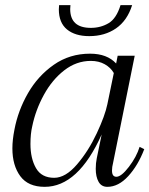

<svg xmlns="http://www.w3.org/2000/svg" viewBox="-20 -714 579 744"><path d="M208 -678 209 -694H253L252 -679Q252 -606 332 -606Q370 -606 400.5 -624Q431 -642 447 -694H492Q473 -634 429.5 -604Q386 -574 326 -574Q271 -574 239.5 -600Q208 -626 208 -678ZM28 -139Q28 -172 36 -212Q50 -286 88.5 -353Q127 -420 188.5 -463Q250 -506 329 -506Q395 -506 430 -468L436 -498H502L418 -82Q414 -67 414 -53Q414 -29 431 -29Q450 -29 479.5 -67.5Q509 -106 521 -145L539 -136Q515 -73 477 -31.5Q439 10 396 10Q373 10 362 -9.5Q351 -29 351 -60Q351 -82 355 -101L374 -193Q283 10 153 10Q89 10 58.5 -31.5Q28 -73 28 -139ZM396 -310 421 -431Q409 -452 386 -465Q363 -478 332 -478Q276 -478 229 -441.5Q182 -405 150 -346.5Q118 -288 105 -225Q98 -196 98 -156Q98 -100 119.5 -62.5Q141 -25 190 -25Q234 -25 278.5 -77Q323 -129 355 -197.5Q387 -266 396 -310Z"/></svg>

Font: Trirong Light
Style: Italic
Weight: 300
Italic angle: -12°
Designer: Katatrad Team
Foundry: CadsonDemak
Version: Version 1.001